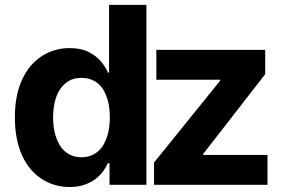

<svg xmlns="http://www.w3.org/2000/svg" viewBox="-20 -747 1157 776"><path d="M70.7 -428.3Q85.6 -459.5 106 -482.8Q126.4 -506 150.9 -521.5Q175.4 -536.9 203.3 -544.7Q231.2 -552.6 261 -552.6Q307.5 -552.6 337.7 -537.3Q369 -521.3 387.6 -499.3Q406.2 -477.3 416.2 -453.8H420.8V-727.3H571.7V0H422.6V-87.4H416.2Q408.4 -70.3 395.6 -53.1Q382.8 -35.9 364 -22.2Q345.2 -8.5 319.8 0.2Q294.4 8.9 261.4 8.9Q199.6 8.9 149.1 -23.4Q124.3 -39.4 104 -63.2Q83.8 -87 69.6 -118.1Q55.4 -149.1 47.8 -187.7Q40.1 -226.2 40.1 -272Q40.1 -319.2 47.9 -358.1Q55.8 -397 70.7 -428.3ZM869.7 -420.8V-424.7H611.9V-545.5H1051.8V-447.1L801.1 -124.6V-120.7H1061.1V0H602.6V-90.2ZM309.3 -111.5Q331.3 -111.5 348.4 -118.4Q365.4 -125.4 378.2 -137.1Q391 -148.8 399.7 -164.6Q408.4 -180.4 413.9 -198.3Q419.4 -216.3 421.7 -235.3Q424 -254.3 424 -272.7Q424 -291.2 421.7 -310.2Q419.4 -329.2 414.1 -346.9Q408.7 -364.7 400 -380.3Q391.3 -396 378.6 -407.5Q365.8 -419 348.5 -425.6Q331.3 -432.2 309.3 -432.2Q276.3 -432.2 254.3 -417.6Q232.2 -403.1 218.9 -380.1Q205.6 -357.2 200.1 -328.8Q194.6 -300.4 194.6 -272.7Q194.6 -254.3 196.9 -235.3Q199.2 -216.3 204.7 -198.3Q210.2 -180.4 218.9 -164.6Q227.6 -148.8 240.4 -137.1Q253.2 -125.4 270.2 -118.4Q287.3 -111.5 309.3 -111.5Z"/></svg>

Font: Inter P
Style: Bold
Weight: 700
Designer: Rasmus Andersson
Foundry: rsms
Version: Version 3.018;git-588b23468